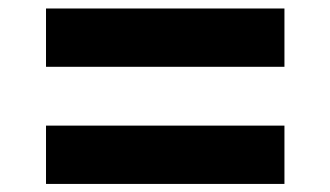

<svg xmlns="http://www.w3.org/2000/svg" viewBox="-20 -580 790 459"><path d="M90 -559.7H660V-420.3H90ZM90 -279.7H660V-140.3H90Z"/></svg>

Font: Martian Mono sWd Rg
Style: Regular
Weight: 400
Width: 6
Monospace: yes
Designer: Roman Shamin
Foundry: Evil Martians
Version: Version 1.000